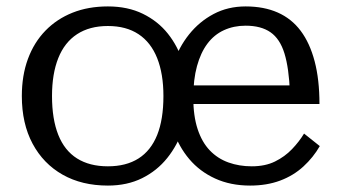

<svg xmlns="http://www.w3.org/2000/svg" viewBox="-20 -567 1059 598"><path d="M582 -263Q582 -206 595.5 -165Q609 -124 633.5 -98.5Q658 -73 691.5 -61Q725 -49 764 -49Q806 -49 836.5 -64Q867 -79 889.5 -102.5Q912 -126 927 -151L976 -112Q956 -77 925 -48.5Q894 -20 852.5 -4.5Q811 11 759 11Q698 11 650 -11Q602 -33 569.5 -71.5Q537 -110 520 -160Q503 -210 503 -264Q503 -318 520 -369Q537 -420 569 -460Q601 -500 645.5 -523.5Q690 -547 745 -547Q802 -547 845 -528Q888 -509 916.5 -471Q945 -433 960 -376Q975 -319 975 -243H555L554 -301H909L883 -279Q880 -355 866 -400.5Q852 -446 822.5 -466.5Q793 -487 745 -487Q708 -487 677.5 -473Q647 -459 626 -431Q605 -403 593.5 -361Q582 -319 582 -263ZM566 -268Q566 -215 549.5 -165Q533 -115 501 -75Q469 -35 422.5 -12Q376 11 316 11Q235 11 175 -23Q115 -57 81.5 -119.5Q48 -182 48 -268Q48 -332 67 -383.5Q86 -435 121.5 -471.5Q157 -508 206 -527.5Q255 -547 316 -547Q378 -547 425 -524Q472 -501 503 -462Q534 -423 550 -372.5Q566 -322 566 -268ZM142 -268Q142 -196 161.5 -147Q181 -98 220 -73.5Q259 -49 316 -49Q373 -49 411.5 -73.5Q450 -98 469.5 -146.5Q489 -195 489 -268Q489 -337 469.5 -386Q450 -435 411.5 -460.5Q373 -486 316 -486Q259 -486 220 -460.5Q181 -435 161.5 -386Q142 -337 142 -268Z"/></svg>

Font: Roboto Serif
Style: Regular
Weight: 400
Designer: Greg Gazdowicz
Foundry: Commercial Type
Version: Version 1.008